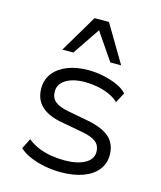

<svg xmlns="http://www.w3.org/2000/svg" viewBox="-114 -836 778 927"><g transform="rotate(15 275.5 -372.5)"><path d="M277 8Q237 8 197.5 0.5Q158 -7 124.5 -21Q91 -35 68 -56L94 -108Q120 -87 151 -74.5Q182 -62 215 -57Q248 -52 278 -52Q343 -52 381 -73Q419 -94 419 -130Q419 -163 397 -180.5Q375 -198 325 -207L222 -226Q153 -238 117.5 -271Q82 -304 82 -360Q82 -403 106.5 -435Q131 -467 175.5 -485Q220 -503 281 -503Q316 -503 353.5 -495.5Q391 -488 423.5 -474Q456 -460 475 -439L448 -388Q427 -408 398.5 -420Q370 -432 339.5 -437.5Q309 -443 280 -443Q220 -443 184.5 -421Q149 -399 149 -362Q149 -330 169.5 -312.5Q190 -295 236 -286L337 -267Q412 -253 448.5 -221Q485 -189 485 -133Q485 -90 459.5 -58Q434 -26 387 -9Q340 8 277 8ZM132 -566 243 -753H315L426 -566H372L279 -702L187 -566Z"/></g></svg>

Font: Nunito Sans 7pt Light
Style: Regular
Weight: 300
Designer: Vernon Adams
Foundry: Vernon Adams
Version: Version 3.101;gftools[0.9.27]